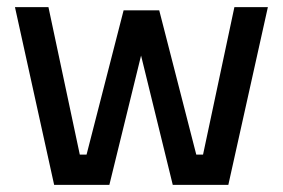

<svg xmlns="http://www.w3.org/2000/svg" viewBox="-20 -519 794 539"><path d="M22 -499H116L204 -85H223L327 -490H427L531 -85H550L638 -499H732L621 0H465L376 -363L287 0H132Z"/></svg>

Font: TypoPRO Titillium Text
Style: 600 wt
Weight: 600
Designer: Accademia di Belle Arti di Urbino and others
Foundry: Accademia di Belle Arti di Urbino and others.
Version: Version 25.000